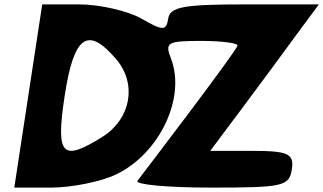

<svg xmlns="http://www.w3.org/2000/svg" viewBox="-20 -903 1470 873"><path d="M45 -50H213C305 -50 440 -77 508 -110C705 -204 827 -459 757 -638C729 -710 741 -717 895 -717C987 -717 1062 -707 1060 -696C1056 -671 616 -95 605 -81C592 -64 742 -50 938 -50C1267 -50 1295 -56 1307 -133C1318 -204 1290 -217 1128 -217H936L1084 -415C1165 -523 1276 -674 1330 -748L1430 -883H1092C817 -883 753 -872 745 -819C736 -762 721 -762 622 -819C560 -854 432 -883 340 -883H172ZM509 -633C604 -521 575 -362 446 -281C261 -165 233 -196 274 -467C316 -742 379 -786 509 -633Z"/></svg>

Font: Hussar Skorodowane
Style: Ky
Weight: 700
Foundry: Cannot Into Space Fonts
Version: Version 0.892